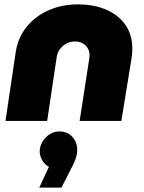

<svg xmlns="http://www.w3.org/2000/svg" viewBox="-20 -551 658 875"><path d="M5 0 52 -316Q62 -379 100.5 -427.5Q139 -476 200 -503.5Q261 -531 335 -531Q409 -531 465 -506.5Q521 -482 552 -437Q583 -392 583 -330Q583 -319 582 -306Q581 -293 579 -282L533 0H343L386 -279Q387 -284 387.5 -290.5Q388 -297 388 -300Q388 -327 369.5 -344.5Q351 -362 322 -362Q300 -362 282 -352Q264 -342 253 -327Q242 -312 239 -295L195 0ZM159 304 203 209Q184 200 172.5 179.5Q161 159 161 139Q161 116 173.5 95Q186 74 206 61Q226 48 250 48Q288 48 310 73Q332 98 332 131Q332 153 324 174.5Q316 196 302 222L260 304Z"/></svg>

Font: MuseoModerno Thin Black
Style: Italic
Weight: 900
Italic angle: -9°
Version: Version 1.003